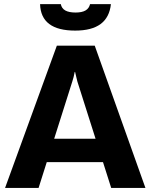

<svg xmlns="http://www.w3.org/2000/svg" viewBox="-20 -925 743 945"><path d="M259.8 -700.2H446.3L695.8 0H527.3L360.8 -523.9Q358.9 -531.7 355.5 -545.7Q352.1 -559.6 349.6 -570.8H347.7Q346.7 -563.5 342.3 -545.9Q337.9 -528.3 335.9 -523.9L169.9 0H4.9ZM168.9 -242.2H570.3V-127H168.9ZM350 -774.4Q265.6 -774.4 222.4 -806.9Q179.2 -839.4 177.2 -904.8H279.3Q283.2 -883.8 301.3 -873.5Q319.3 -863.3 352.1 -863.3Q383.3 -863.3 400.9 -873.5Q418.5 -883.8 423.3 -904.8H525.9Q519 -839.4 475.3 -806.9Q431.6 -774.4 350 -774.4Z"/></svg>

Font: DavidDev Light
Style: Regular
Weight: 300
Designer: David.dev
Foundry: David.dev
Version: Version 1.001;FEAKit 1.0